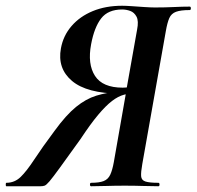

<svg xmlns="http://www.w3.org/2000/svg" viewBox="-54 -648 684 668"><path d="M497 -12Q501 -12 501 -6Q501 0 497 0Q473 0 444 -1Q415 -2 380 -2Q345 -2 316 -1Q287 0 263 0Q259 0 259 -6Q259 -12 263 -12Q291 -12 306.5 -18Q322 -24 329.5 -40Q337 -56 342 -84L385 -329L422 -324Q398 -324 377.5 -318.5Q357 -313 335.5 -296.5Q314 -280 287.5 -248.5Q261 -217 226 -164Q180 -100 155 -65.5Q130 -31 118.5 -17.5Q107 -4 101 -2Q95 0 87 0H-32Q-34 0 -34 -6Q-34 -12 -32 -12Q-3 -12 18 -32.5Q39 -53 65.5 -93.5Q92 -134 136 -193Q176 -248 210.5 -276Q245 -304 280.5 -315Q316 -326 357 -329L364 -322Q248 -323 196.5 -366.5Q145 -410 158 -480Q166 -524 195 -557.5Q224 -591 269 -609.5Q314 -628 371 -628Q384 -628 405 -626.5Q426 -625 448.5 -623.5Q471 -622 485 -622Q521 -622 551 -623.5Q581 -625 606 -625Q610 -625 610 -619Q610 -613 606 -613Q575 -613 558.5 -607Q542 -601 535 -585Q528 -569 523 -540L441 -77Q436 -49 437 -35Q438 -21 452 -16.5Q466 -12 497 -12ZM263 -494Q250 -425 276.5 -384Q303 -343 373 -343Q385 -343 401 -345.5Q417 -348 427 -351L386 -337L423 -545Q429 -575 421 -590Q413 -605 399 -610Q385 -615 371 -615Q322 -615 298 -584Q274 -553 263 -494Z"/></svg>

Font: Cormorant Light
Style: Italic
Weight: 300
Italic angle: -10°
Designer: Christian Thalmann (Catharsis Fonts)
Foundry: Catharsis Fonts
Version: Version 4.000